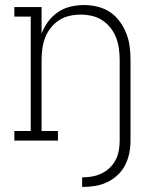

<svg xmlns="http://www.w3.org/2000/svg" viewBox="-20 -558 640 762"><path d="M306 184V146Q326 146 345.5 142.5Q365 139 383 130.5Q401 122 415.5 108Q430 94 439 76.5Q448 59 451.5 39.5Q455 20 455 0V-320Q455 -342 452 -364.5Q449 -387 441 -408Q433 -429 419 -447Q405 -465 386 -477.5Q367 -490 344.5 -495Q322 -500 300 -500Q278 -500 255.5 -495Q233 -490 214 -477.5Q195 -465 181 -447Q167 -429 159 -408Q151 -387 148 -364.5Q145 -342 145 -320V-38H210V0H37V-38H102V-492H37V-530H145V-424Q154 -449 170.5 -471.5Q187 -494 209.5 -509.5Q232 -525 259 -531.5Q286 -538 313 -538Q340 -538 367 -531.5Q394 -525 416.5 -510Q439 -495 455 -473Q471 -451 481 -426Q491 -401 494.5 -374Q498 -347 498 -320V0Q498 25 493 50Q488 75 476.5 97.5Q465 120 446 137.5Q427 155 404.5 165.5Q382 176 357 180Q332 184 306 184Z"/></svg>

Font: Iosevka Slab XLtEx
Style: Regular
Weight: 200
Width: 7
Monospace: yes
Designer: Belleve Invis
Foundry: Belleve Invis
Version: Version 11.1.0; ttfautohint (v1.8.3)